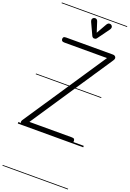

<svg xmlns="http://www.w3.org/2000/svg" viewBox="-315 -1423 1339 1981"><g transform="rotate(20 354.0 -433.0)"><path d="M55.5 0Q39.5 0 30.2 -7.2Q21 -14.5 19.8 -25.5Q18.5 -36.5 26.5 -48.5L629 -949H163.5Q143 -949 135.5 -955.5Q128 -962 127 -974.5Q126 -986.5 132.2 -995.2Q138.5 -1004 158.5 -1004H676Q688 -1004 697.2 -997.2Q706.5 -990.5 708.5 -978.8Q710.5 -967 700.5 -952L102 -56.5H566.5Q587 -56.5 593.2 -49.8Q599.5 -43 600.5 -31Q601.5 -17.5 595.8 -8.8Q590 0 570.5 0ZM55.5 0Q39.5 0 30.2 -7.2Q21 -14.5 19.8 -25.5Q18.5 -36.5 26.5 -48.5L629 -949H163.5Q143 -949 135.5 -955.5Q128 -962 127 -974.5Q126 -986.5 132.2 -995.2Q138.5 -1004 158.5 -1004H676Q688 -1004 697.2 -997.2Q706.5 -990.5 708.5 -978.8Q710.5 -967 700.5 -952L102 -56.5H566.5Q587 -56.5 593.2 -49.8Q599.5 -43 600.5 -31Q601.5 -17.5 595.8 -8.8Q590 0 570.5 0ZM432 -1093.5Q427.5 -1093.5 420.2 -1098.2Q413 -1103 409 -1111L349.5 -1239.5Q339 -1262.5 344.8 -1275.5Q350.5 -1288.5 362 -1292Q377 -1297 388.5 -1291Q400 -1285 404 -1270.5L440 -1158.5L503 -1269.5Q516 -1291 531 -1291.8Q546 -1292.5 555.5 -1285Q567 -1274.5 566.5 -1261.8Q566 -1249 557.5 -1237L464.5 -1109Q456 -1096.5 447.8 -1095Q439.5 -1093.5 432 -1093.5ZM-5 455H713.5V463H-5ZM-5 -16H713.5V0H-5ZM-5 -549H713.5V-541H-5ZM-5 -1329H713.5V-1321H-5Z"/></g></svg>

Font: Edu SA Dotted Guide
Style: Regular
Weight: 400
Designer: Tina and Corey Anderson, Eben Sorkin, Mirko Velimirovic
Foundry: Google for Education
Version: Version 2.000